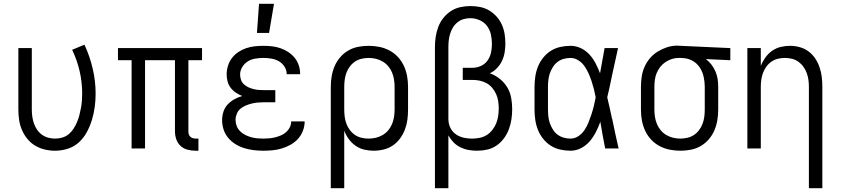

<svg xmlns="http://www.w3.org/2000/svg" viewBox="-20 -784 4440 1014"><path d="M271 12Q243 12 216 5.5Q189 -1 165.5 -15Q142 -29 124.5 -50.5Q107 -72 96 -97.5Q85 -123 81 -150.5Q77 -178 77 -205V-530H148V-205Q148 -187 150.5 -168.5Q153 -150 159 -132.5Q165 -115 175.5 -99.5Q186 -84 201 -73Q216 -62 234 -57Q252 -52 271 -52Q290 -52 309 -57.5Q328 -63 343 -75.5Q358 -88 368.5 -104.5Q379 -121 386.5 -138.5Q394 -156 399 -175Q404 -194 407.5 -213Q411 -232 412.5 -251Q414 -270 414 -290Q414 -350 400.5 -408.5Q387 -467 361 -521L426 -548Q454 -488 469.5 -422Q485 -356 485 -289Q485 -255 480.5 -220.5Q476 -186 466 -152.5Q456 -119 439.5 -88Q423 -57 398 -33.5Q373 -10 339.5 1Q306 12 271 12Z M1028 12H1013Q991 12 970 6.5Q949 1 933.5 -13.5Q918 -28 911 -48.5Q904 -69 904 -90V-466H746V0H675V-466H603V-530H1047V-466H975V-90Q975 -82 977 -75Q979 -68 984.5 -62.5Q990 -57 997.5 -54.5Q1005 -52 1013 -52H1028Z M1371 12Q1346 12 1320.5 9Q1295 6 1270.5 -1.5Q1246 -9 1224 -22.5Q1202 -36 1185.5 -55.5Q1169 -75 1161 -99.5Q1153 -124 1153 -150Q1153 -172 1160 -194Q1167 -216 1182.5 -232.5Q1198 -249 1218 -260Q1238 -271 1259 -277Q1242 -284 1226 -294.5Q1210 -305 1198.5 -320Q1187 -335 1182 -353.5Q1177 -372 1177 -391Q1177 -414 1184 -436.5Q1191 -459 1205 -477.5Q1219 -496 1238.5 -509Q1258 -522 1280 -529.5Q1302 -537 1325 -539.5Q1348 -542 1371 -542Q1394 -542 1416.5 -539.5Q1439 -537 1461 -529.5Q1483 -522 1502 -509.5Q1521 -497 1535.5 -479.5Q1550 -462 1557.5 -440Q1565 -418 1565 -395V-392H1494V-394Q1494 -414 1482 -432.5Q1470 -451 1452 -461Q1434 -471 1413 -474.5Q1392 -478 1371 -478Q1350 -478 1328.5 -474.5Q1307 -471 1289 -460Q1271 -449 1259.5 -430Q1248 -411 1248 -390Q1248 -376 1253 -362Q1258 -348 1268.5 -338.5Q1279 -329 1292 -323Q1305 -317 1319 -313.5Q1333 -310 1347 -309Q1361 -308 1375 -308H1434V-244H1375Q1358 -244 1341.5 -242.5Q1325 -241 1309 -237Q1293 -233 1277.5 -226.5Q1262 -220 1249.5 -209.5Q1237 -199 1230.5 -183Q1224 -167 1224 -151Q1224 -134 1230 -118.5Q1236 -103 1248 -91Q1260 -79 1275 -71.5Q1290 -64 1306 -59.5Q1322 -55 1338.5 -53.5Q1355 -52 1371 -52Q1387 -52 1403 -53.5Q1419 -55 1434.5 -59Q1450 -63 1465 -69.5Q1480 -76 1492 -87Q1504 -98 1511 -112.5Q1518 -127 1518 -143H1589Q1589 -118 1580 -94Q1571 -70 1554.5 -51.5Q1538 -33 1516 -20.5Q1494 -8 1470 -0.5Q1446 7 1421 9.5Q1396 12 1371 12ZM1337 -610 1348 -764H1427L1401 -610Z M1727 210V-325Q1727 -353 1731.5 -380.5Q1736 -408 1747 -434Q1758 -460 1776.5 -481.5Q1795 -503 1819 -517Q1843 -531 1870.5 -536.5Q1898 -542 1926 -542Q1955 -542 1983 -536.5Q2011 -531 2036.5 -517.5Q2062 -504 2081.5 -483Q2101 -462 2113 -436Q2125 -410 2130 -382Q2135 -354 2135 -325V-205Q2135 -178 2131.5 -151.5Q2128 -125 2118.5 -100Q2109 -75 2093 -53Q2077 -31 2055 -16Q2033 -1 2006.5 5.5Q1980 12 1953 12Q1928 12 1903 6Q1878 0 1857.5 -14.5Q1837 -29 1822 -49.5Q1807 -70 1798 -94V210ZM1926 -52Q1946 -52 1965 -56.5Q1984 -61 2001 -71Q2018 -81 2030.5 -96Q2043 -111 2050.5 -129Q2058 -147 2061 -166.5Q2064 -186 2064 -205V-325Q2064 -344 2061 -363.5Q2058 -383 2050.5 -401Q2043 -419 2030.5 -434Q2018 -449 2001 -459Q1984 -469 1965 -473.5Q1946 -478 1927 -478Q1908 -478 1889 -473.5Q1870 -469 1854.5 -458.5Q1839 -448 1827.5 -432.5Q1816 -417 1809.5 -399.5Q1803 -382 1800.5 -363Q1798 -344 1798 -325V-205Q1798 -186 1800.5 -167Q1803 -148 1809.5 -130.5Q1816 -113 1827.5 -97.5Q1839 -82 1854.5 -71.5Q1870 -61 1888.5 -56.5Q1907 -52 1926 -52Z M2277 210V-535Q2277 -562 2281 -589Q2285 -616 2294.5 -641.5Q2304 -667 2321 -688.5Q2338 -710 2360.5 -725Q2383 -740 2410 -746Q2437 -752 2464 -752Q2490 -752 2515.5 -747Q2541 -742 2563 -729Q2585 -716 2602.5 -696.5Q2620 -677 2630.5 -653.5Q2641 -630 2645 -604.5Q2649 -579 2649 -553Q2649 -530 2645 -506.5Q2641 -483 2631 -462Q2621 -441 2604.5 -424Q2588 -407 2567 -397Q2595 -387 2619 -368Q2643 -349 2658.5 -323.5Q2674 -298 2679.5 -268Q2685 -238 2685 -208Q2685 -181 2681 -154Q2677 -127 2667.5 -101.5Q2658 -76 2641.5 -53.5Q2625 -31 2602.5 -15.5Q2580 0 2553.5 6Q2527 12 2499 12Q2477 12 2454.5 8Q2432 4 2411.5 -6Q2391 -16 2375 -32.5Q2359 -49 2348 -69V210ZM2472 -52Q2493 -52 2513 -56Q2533 -60 2550 -70.5Q2567 -81 2580 -97.5Q2593 -114 2600.5 -132.5Q2608 -151 2611 -171Q2614 -191 2614 -212Q2614 -231 2611 -250.5Q2608 -270 2600 -287.5Q2592 -305 2579.5 -320Q2567 -335 2550 -344.5Q2533 -354 2513.5 -358Q2494 -362 2475 -362H2424V-426H2475Q2498 -426 2519.5 -435.5Q2541 -445 2554.5 -464Q2568 -483 2573 -505.5Q2578 -528 2578 -551Q2578 -577 2572.5 -602Q2567 -627 2552 -647Q2537 -667 2513 -677.5Q2489 -688 2464 -688Q2446 -688 2428.5 -683Q2411 -678 2396.5 -666.5Q2382 -655 2372.5 -639.5Q2363 -624 2357.5 -606.5Q2352 -589 2350 -571Q2348 -553 2348 -535V-154L2349 -142Q2351 -121 2362 -102.5Q2373 -84 2391 -72.5Q2409 -61 2430 -56.5Q2451 -52 2472 -52Z M2993 12Q2966 12 2939 6Q2912 0 2889 -14.5Q2866 -29 2848.5 -51Q2831 -73 2821 -98Q2811 -123 2807 -150.5Q2803 -178 2803 -205V-325Q2803 -352 2807 -379.5Q2811 -407 2821 -432Q2831 -457 2848.5 -479Q2866 -501 2889 -515.5Q2912 -530 2939 -536Q2966 -542 2993 -542Q3022 -542 3048 -529.5Q3074 -517 3093.5 -495.5Q3113 -474 3126 -448.5Q3139 -423 3149 -397Q3155 -430 3161 -463.5Q3167 -497 3173 -530H3244Q3235 -491 3227 -452.5Q3219 -414 3210 -375V-374Q3205 -348 3199 -322Q3193 -296 3187 -270Q3194 -242 3200 -214Q3206 -186 3212 -158L3213 -157Q3221 -117 3229.5 -78Q3238 -39 3247 0H3176Q3169 -34 3163 -68.5Q3157 -103 3151 -138V-142Q3141 -114 3127.5 -87.5Q3114 -61 3095 -38.5Q3076 -16 3049.5 -2Q3023 12 2993 12ZM2993 -52Q3016 -52 3035.5 -65.5Q3055 -79 3067.5 -98Q3080 -117 3088.5 -138.5Q3097 -160 3104 -181.5Q3111 -203 3116.5 -225.5Q3122 -248 3126 -270Q3122 -292 3116.5 -313.5Q3111 -335 3104 -356Q3097 -377 3088 -397Q3079 -417 3066.5 -435Q3054 -453 3034.5 -465.5Q3015 -478 2993 -478Q2975 -478 2957 -473Q2939 -468 2924.5 -457Q2910 -446 2900 -430Q2890 -414 2884 -397Q2878 -380 2876 -361.5Q2874 -343 2874 -325V-205Q2874 -187 2876 -168.5Q2878 -150 2884 -133Q2890 -116 2900 -100Q2910 -84 2924.5 -73Q2939 -62 2957 -57Q2975 -52 2993 -52Z M3574 12Q3545 12 3517 6.5Q3489 1 3463.5 -12.5Q3438 -26 3418.5 -47Q3399 -68 3387 -94Q3375 -120 3370 -148Q3365 -176 3365 -205V-325Q3365 -352 3369 -379Q3373 -406 3384 -431Q3395 -456 3413 -477Q3431 -498 3454 -512Q3477 -526 3503 -534.5Q3529 -543 3556 -543Q3561 -543 3565.5 -542.5Q3570 -542 3575 -542L3837 -530V-466L3708 -472Q3725 -459 3737.5 -442.5Q3750 -426 3758.5 -406.5Q3767 -387 3770 -366.5Q3773 -346 3773 -325V-205Q3773 -177 3768.5 -149.5Q3764 -122 3753 -96Q3742 -70 3723.5 -48.5Q3705 -27 3681 -13Q3657 1 3629.5 6.5Q3602 12 3574 12ZM3573 -52Q3592 -52 3611 -56.5Q3630 -61 3645.5 -71.5Q3661 -82 3672.5 -97.5Q3684 -113 3690.5 -130.5Q3697 -148 3699.5 -167Q3702 -186 3702 -205V-325Q3702 -351 3696.5 -377Q3691 -403 3677 -425.5Q3663 -448 3640 -461.5Q3617 -475 3591 -477L3575 -478H3563Q3545 -478 3527 -472Q3509 -466 3493.5 -455.5Q3478 -445 3466.5 -430Q3455 -415 3448 -398Q3441 -381 3438.5 -362.5Q3436 -344 3436 -325V-205Q3436 -186 3439 -166.5Q3442 -147 3449.5 -129Q3457 -111 3469.5 -96Q3482 -81 3499 -71Q3516 -61 3535 -56.5Q3554 -52 3573 -52Z M4252 210V-325Q4252 -344 4249.5 -362.5Q4247 -381 4240.5 -398.5Q4234 -416 4223 -431.5Q4212 -447 4196.5 -458Q4181 -469 4162.5 -473.5Q4144 -478 4125 -478Q4106 -478 4087.5 -473.5Q4069 -469 4053.5 -458Q4038 -447 4027 -431.5Q4016 -416 4009.5 -398.5Q4003 -381 4000.5 -362.5Q3998 -344 3998 -325V0H3927V-530H3998V-436Q4007 -459 4022 -480Q4037 -501 4057.5 -515.5Q4078 -530 4102.5 -536Q4127 -542 4152 -542Q4178 -542 4203.5 -535Q4229 -528 4250 -512.5Q4271 -497 4285.5 -475Q4300 -453 4308.5 -428Q4317 -403 4320 -377Q4323 -351 4323 -325V210Z"/></svg>

Font: Lode
Style: Regular
Weight: 400
Monospace: yes
Designer: Belleve Invis
Foundry: Belleve Invis
Version: Version 29.2.0; ttfautohint (v1.8.3)